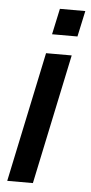

<svg xmlns="http://www.w3.org/2000/svg" viewBox="-51 -721 357 753"><g transform="rotate(5 127.0 -345.0)"><path d="M154 -690H254L232 -588H132ZM115 -512H216L108 0H7Z"/></g></svg>

Font: Decalotype Medium Italic
Style: Regular
Weight: 500
Italic angle: -12°
Designer: Alfredo Marco Pradil
Foundry: Alfredo Marco Pradil
Version: Version 1.0